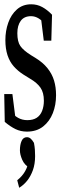

<svg xmlns="http://www.w3.org/2000/svg" viewBox="-21 -618 296 908"><path d="M106.4 4.4Q77.1 4.4 52.7 -7.3Q28.3 -19 1.5 -41.5L-1 -173.3H37.6L55.7 -30.8H27.3V-94.2Q44.9 -71.8 64.5 -60.8Q84 -49.8 108.4 -49.8Q135.3 -49.8 152.6 -61Q169.9 -72.3 178.2 -93.8Q186.5 -115.2 186.5 -141.6Q186.5 -180.2 170.4 -203.4Q154.3 -226.6 121.6 -245.6L89.4 -265.6Q63.5 -282.2 44.2 -304Q24.9 -325.7 14.6 -356.7Q4.4 -387.7 4.4 -428.2Q4.4 -472.2 18.1 -510.7Q31.7 -549.3 59.1 -573.5Q86.4 -597.7 126.5 -597.7Q154.8 -597.7 178.7 -584.7Q202.6 -571.8 225.1 -548.3L221.7 -425.8H186L170.9 -548.3H197.3V-496.6Q180.7 -519 162.8 -530.3Q145 -541.5 126 -541.5Q93.3 -541.5 77.1 -519.5Q61 -497.6 61 -460.9Q61 -420.9 75.2 -400.4Q89.4 -379.9 125 -357.4L146.5 -344.2Q181.6 -322.8 203.4 -295.7Q225.1 -268.6 234.6 -237.3Q244.1 -206.1 244.1 -167.5Q244.1 -121.6 228.8 -82.8Q213.4 -43.9 182.9 -19.8Q152.3 4.4 106.4 4.4ZM145 120.1Q145 157.7 134.5 186.8Q124 215.8 107.4 236.6Q90.8 257.3 69.8 270L60.5 234.4Q84.5 215.3 97.9 191.4Q111.3 167.5 113.3 144L121.6 178.2Q94.7 162.6 84 137.5Q73.2 112.3 73.2 93.3Q73.2 66.4 81.1 48.6Q88.9 30.8 106.4 30.8Q115.7 30.8 123.5 37.1Q131.3 43.5 139.6 57.6Q143.1 76.2 144 90.3Q145 104.5 145 120.1Z"/></svg>

Font: Scarab Serif
Style: Condensed
Weight: 400
Designer: John Roberts
Foundry: Scarab
Version: 1.0